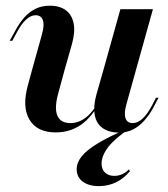

<svg xmlns="http://www.w3.org/2000/svg" viewBox="-20 -448 584 666"><path d="M204.8 -208.1 183.1 -128.2Q167.7 -75 178.6 -48Q189.5 -21 224.2 -21Q258.1 -21 286.7 -48Q315.3 -75 340.3 -132.3L342.7 -126.6Q311.3 -55.6 270.2 -22.2Q229 11.3 173.4 11.3Q108.1 11.3 81.9 -33.5Q55.6 -78.2 77.4 -154.8L91.9 -208.1ZM91.9 -208.1 125.8 -329.8Q134.7 -361.3 128.6 -378.2Q122.6 -395.2 103.2 -395.2Q87.1 -395.2 70.6 -380.2Q54 -365.3 37.9 -334.7L22.6 -306.5H13.7L32.3 -340.3Q46 -366.1 62.9 -385.9Q79.8 -405.6 102 -416.9Q124.2 -428.2 152.4 -428.2Q187.9 -428.2 208.9 -412.1Q229.8 -396 235.5 -366.5Q241.1 -337.1 229.8 -296L204.8 -208.1ZM339.5 -208.1 397.6 -416.1H510.5L452.4 -208.1ZM418.5 -86.3Q409.7 -55.6 415.3 -38.3Q421 -21 440.3 -21Q457.3 -21 473.8 -35.9Q490.3 -50.8 506.5 -80.6L521 -108.9H529.8L512.1 -75Q498.4 -50 481 -30.2Q463.7 -10.5 441.9 0.8Q420.2 12.1 391.9 12.1Q356.5 11.3 335.1 -4.4Q313.7 -20.2 308.5 -50Q303.2 -79.8 314.5 -120.2L339.5 -208.1H452.4ZM322.6 197.6Q287.9 197.6 266.9 181.9Q246 166.1 246 138.7Q246 116.1 263.3 94.4Q280.6 72.6 319.4 49.2Q358.1 25.8 421.8 -1.6L425.8 0.8Q377.4 33.1 354.8 62.9Q332.3 92.7 332.3 119.4Q332.3 139.5 344.4 150.8Q356.5 162.1 376.6 162.1Q404.8 162.1 427.4 139.5L430.6 146Q408.9 171.8 381.9 184.7Q354.8 197.6 322.6 197.6Z"/></svg>

Font: Playfair 144pt
Style: Bold Italic
Weight: 700
Italic angle: -15.6°
Designer: Claus Eggers Sørensen
Foundry: Claus Eggers Sørensen
Version: Version 2.203